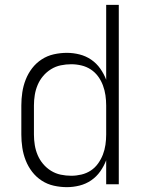

<svg xmlns="http://www.w3.org/2000/svg" viewBox="-20 -760 590 792"><path d="M256 12Q229 12 202 6Q175 0 152 -15Q129 -30 112.5 -51.5Q96 -73 86 -98.5Q76 -124 72 -151Q68 -178 68 -205V-325Q68 -352 72 -379Q76 -406 86 -431.5Q96 -457 112.5 -478.5Q129 -500 152 -515Q175 -530 202 -536Q229 -542 256 -542Q282 -542 308 -535.5Q334 -529 356 -514Q378 -499 393.5 -477Q409 -455 418 -431V-740H470V0H418V-99Q409 -75 393.5 -53Q378 -31 356 -16Q334 -1 308 5.5Q282 12 256 12ZM274 -35Q295 -35 316 -40Q337 -45 354.5 -56.5Q372 -68 384.5 -85.5Q397 -103 404.5 -122.5Q412 -142 415 -163Q418 -184 418 -205V-325Q418 -346 415 -367Q412 -388 404.5 -408Q397 -428 384.5 -445Q372 -462 354.5 -473.5Q337 -485 316 -490Q295 -495 274 -495Q252 -495 230.5 -490.5Q209 -486 190.5 -474.5Q172 -463 158 -446.5Q144 -430 135.5 -410Q127 -390 123.5 -368.5Q120 -347 120 -325V-205Q120 -183 123.5 -161.5Q127 -140 135.5 -120Q144 -100 158 -83.5Q172 -67 190.5 -55.5Q209 -44 230.5 -39.5Q252 -35 274 -35Z"/></svg>

Font: Lode Dark Term
Style: Regular
Weight: 400
Monospace: yes
Designer: Belleve Invis
Foundry: Belleve Invis
Version: Version 29.2.0